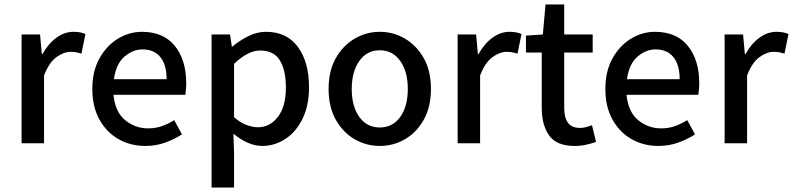

<svg xmlns="http://www.w3.org/2000/svg" viewBox="-20 -644 3564 863"><path d="M77 0V-489H160L168 -401H171Q197 -448 233.5 -474.5Q270 -501 310 -501Q343 -501 364 -491L346 -403Q333 -407 322.5 -409Q312 -411 297 -411Q267 -411 234 -387.5Q201 -364 178 -305V0Z M633 12Q567 12 513 -18.5Q459 -49 427 -106.5Q395 -164 395 -244Q395 -324 427 -381.5Q459 -439 510 -470Q561 -501 618 -501Q715 -501 766 -437.5Q817 -374 817 -270Q817 -255 815.5 -241Q814 -227 813 -218H490Q498 -140 543 -103.5Q588 -67 646 -67Q679 -67 707.5 -77Q736 -87 763 -104L798 -40Q764 -18 722.5 -3Q681 12 633 12ZM620 -422Q578 -422 540 -390Q502 -358 492 -288H729Q729 -352 701 -387Q673 -422 620 -422Z M931 199V-489H1014L1022 -435H1025Q1057 -462 1096 -481.5Q1135 -501 1176 -501Q1269 -501 1319 -433Q1369 -365 1369 -252Q1369 -169 1339.5 -109.5Q1310 -50 1262 -19Q1214 12 1159 12Q1126 12 1093.5 -2.5Q1061 -17 1029 -43L1032 40V199ZM1139 -72Q1193 -72 1229 -118.5Q1265 -165 1265 -251Q1265 -328 1238 -372.5Q1211 -417 1149 -417Q1095 -417 1032 -357V-117Q1061 -92 1089 -82Q1117 -72 1139 -72Z M1687 12Q1627 12 1574.5 -18Q1522 -48 1489.5 -105.5Q1457 -163 1457 -244Q1457 -326 1489.5 -383Q1522 -440 1574.5 -470.5Q1627 -501 1687 -501Q1748 -501 1800 -470.5Q1852 -440 1884.5 -383Q1917 -326 1917 -244Q1917 -163 1884.5 -105.5Q1852 -48 1800 -18Q1748 12 1687 12ZM1687 -71Q1745 -71 1779 -118.5Q1813 -166 1813 -244Q1813 -322 1779 -370Q1745 -418 1687 -418Q1629 -418 1595 -370Q1561 -322 1561 -244Q1561 -166 1595 -118.5Q1629 -71 1687 -71Z M2037 0V-489H2120L2128 -401H2131Q2157 -448 2193.5 -474.5Q2230 -501 2270 -501Q2303 -501 2324 -491L2306 -403Q2293 -407 2282.5 -409Q2272 -411 2257 -411Q2227 -411 2194 -387.5Q2161 -364 2138 -305V0Z M2563 12Q2481 12 2448 -35.5Q2415 -83 2415 -159V-408H2344V-484L2420 -489L2432 -624H2516V-489H2644V-408H2516V-159Q2516 -115 2533 -92Q2550 -69 2588 -69Q2601 -69 2615.5 -73Q2630 -77 2641 -81L2659 -6Q2639 1 2614.5 6.5Q2590 12 2563 12Z M2939 12Q2873 12 2819 -18.5Q2765 -49 2733 -106.5Q2701 -164 2701 -244Q2701 -324 2733 -381.5Q2765 -439 2816 -470Q2867 -501 2924 -501Q3021 -501 3072 -437.5Q3123 -374 3123 -270Q3123 -255 3121.5 -241Q3120 -227 3119 -218H2796Q2804 -140 2849 -103.5Q2894 -67 2952 -67Q2985 -67 3013.5 -77Q3042 -87 3069 -104L3104 -40Q3070 -18 3028.5 -3Q2987 12 2939 12ZM2926 -422Q2884 -422 2846 -390Q2808 -358 2798 -288H3035Q3035 -352 3007 -387Q2979 -422 2926 -422Z M3237 0V-489H3320L3328 -401H3331Q3357 -448 3393.5 -474.5Q3430 -501 3470 -501Q3503 -501 3524 -491L3506 -403Q3493 -407 3482.5 -409Q3472 -411 3457 -411Q3427 -411 3394 -387.5Q3361 -364 3338 -305V0Z"/></svg>

Font: Assistant SemiBold
Style: Regular
Weight: 600
Designer: Hebrew By Ben Nathan, Latin by Paul Hunt
Version: Version 3.000